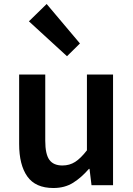

<svg xmlns="http://www.w3.org/2000/svg" viewBox="-20 -929 669 963"><path d="M248 14Q158 14 117 -44Q76 -102 76 -207V-555H207V-223Q207 -156 227.5 -127.5Q248 -99 293 -99Q329 -99 357 -117Q385 -135 416 -175V-555H547V0H439L429 -82H426Q389 -39 347 -12.5Q305 14 248 14ZM316 -647 125 -822 214 -909 381 -711Z"/></svg>

Font: Noto Sans KR SemiBold
Style: Regular
Weight: 600
Designer: Ryoko NISHIZUKA  (kana, bopomofo & ideographs); Paul D. Hunt (Latin, Greek & Cyrillic); Sandoll Communications , Soo-you
Foundry: Adobe
Version: Version 2.004-H2;hotconv 1.0.118;makeotfexe 2.5.65603